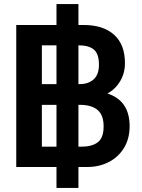

<svg xmlns="http://www.w3.org/2000/svg" viewBox="-20 -822 698 945"><path d="M258 0H60V-699H258V-802H366V-699H392Q488 -699 541.5 -651Q595 -603 595 -511Q595 -462 571.5 -422.5Q548 -383 509 -362Q618 -326 618 -201Q618 -139 590 -93.5Q562 -48 514.5 -24Q467 0 409 0H366V103H258ZM258 -408V-599H186V-408ZM372 -408Q415 -408 441 -431.5Q467 -455 467 -503Q467 -558 441.5 -578.5Q416 -599 366 -599V-408ZM258 -100V-306H186V-100ZM380 -100Q433 -100 461.5 -122Q490 -144 490 -200Q490 -256 460 -281Q430 -306 373 -306H366V-100Z"/></svg>

Font: Prompt Medium
Style: Regular
Weight: 500
Designer: Katatrad Team
Foundry: CadsonDemak
Version: Version 1.001